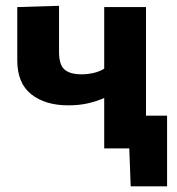

<svg xmlns="http://www.w3.org/2000/svg" viewBox="-20 -524 624 678"><path d="M348 0V-178Q320.5 -166 289.8 -159Q259 -152 221 -152Q140 -152 90.5 -191Q41 -230 41 -311V-499L188.5 -503.5V-339.5Q188.5 -296 207.5 -278.8Q226.5 -261.5 269.5 -261.5Q288 -261.5 309.5 -266.2Q331 -271 348 -281.5V-499H495.5V-115.5H570V134H441.5L436.5 0Z"/></svg>

Font: Commissioner
Style: Bold
Weight: 700
Designer: Kostas Bartsokas
Foundry: Kostas Bartsokas
Version: Version 1.000; ttfautohint (v1.8.3)